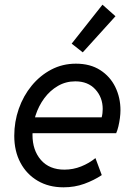

<svg xmlns="http://www.w3.org/2000/svg" viewBox="-20 -800 572 828"><path d="M253.9 7.8Q190.4 7.8 142.6 -20.3Q94.7 -48.3 68.1 -98.4Q41.5 -148.4 41.5 -214.4Q41.5 -274.9 61 -330.8Q80.6 -386.7 116.5 -430.4Q152.3 -474.1 200.9 -499.8Q249.5 -525.4 307.6 -525.4Q369.1 -525.4 412.1 -497.8Q455.1 -470.2 477.3 -424.6Q499.5 -378.9 499.5 -324.7Q499.5 -309.1 497.1 -290.5Q494.6 -272 490.5 -254.6Q486.3 -237.3 481 -225.6H99.6L111.3 -293.9H418.5Q420.9 -303.2 421.9 -312.3Q422.9 -321.3 422.9 -330.1Q422.9 -379.9 391.1 -414.6Q359.4 -449.2 304.7 -449.2Q263.7 -449.2 229.7 -429.4Q195.8 -409.7 171.1 -376.5Q146.5 -343.3 133.3 -302.2Q120.1 -261.2 120.1 -218.3Q120.1 -151.9 156.5 -110.1Q192.9 -68.4 257.8 -68.4Q295.4 -68.4 330.1 -82.3Q364.7 -96.2 391.6 -118.2L418.9 -44.9Q385.3 -22.5 343.5 -7.3Q301.8 7.8 253.9 7.8ZM336.9 -574.2 289.1 -611.8 421.9 -779.8 478 -730Z"/></svg>

Font: Reddit Sans
Style: Italic
Weight: 400
Italic angle: -11.25°
Designer: Stephen Hutchings
Version: Version 1.013